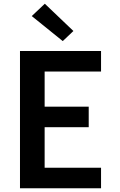

<svg xmlns="http://www.w3.org/2000/svg" viewBox="-20 -1008 640 1028"><path d="M87 0V-735H521V-625H219V-437H455V-327H219V-110H521V0ZM316 -788 150 -922 220 -988 373 -842Z"/></svg>

Font: Iosevka SS04 XBd Ex
Style: Regular
Weight: 800
Width: 7
Monospace: yes
Designer: Belleve Invis
Foundry: Belleve Invis
Version: Version 19.0.0; ttfautohint (v1.8.4)